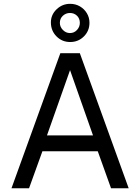

<svg xmlns="http://www.w3.org/2000/svg" viewBox="-20 -1008 750 1028"><path d="M41.5 0 303 -723H407.5L669 0H574.5L503.5 -198H207L135.5 0ZM231.5 -283H478L355 -632.5ZM355.5 -783Q312.5 -783 282.5 -813.2Q252.5 -843.5 252.5 -888Q252.5 -929 283 -958.2Q313.5 -987.5 355.5 -987.5Q384.5 -987.5 408 -973.8Q431.5 -960 445.2 -937Q459 -914 459 -886Q459 -842.5 429 -812.8Q399 -783 355.5 -783ZM354.5 -831Q377 -831 392.2 -847.5Q407.5 -864 407.5 -885.5Q407.5 -909 392.2 -923.8Q377 -938.5 354.5 -938.5Q333 -938.5 316.8 -923.8Q300.5 -909 300.5 -885.5Q300.5 -864 316.8 -847.5Q333 -831 354.5 -831Z"/></svg>

Font: Public Sans Thin
Style: Regular
Weight: 400
Version: Version 2.001